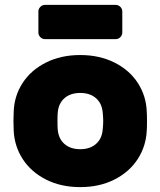

<svg xmlns="http://www.w3.org/2000/svg" viewBox="-20 -755 656 785"><path d="M308 10Q229 10 168 -21Q107 -52 73 -104.5Q39 -157 36 -221L35 -260L36 -298Q38 -362 72 -415Q106 -468 167.5 -499Q229 -530 308 -530Q387 -530 448.5 -499Q510 -468 544 -415Q578 -362 580 -298Q581 -288 581 -260Q581 -231 580 -221Q577 -157 543 -104.5Q509 -52 448 -21Q387 10 308 10ZM400 -226Q402 -246 402 -260Q402 -274 400 -294Q397 -332 372.5 -353.5Q348 -375 308 -375Q268 -375 243.5 -353.5Q219 -332 216 -294Q215 -284 215 -260Q215 -236 216 -226Q219 -188 243.5 -166.5Q268 -145 308 -145Q348 -145 372.5 -166.5Q397 -188 400 -226ZM137 -622V-708Q137 -719 145 -727Q153 -735 164 -735H453Q464 -735 472 -727Q480 -719 480 -708V-622Q480 -611 472 -603Q464 -595 453 -595H164Q153 -595 145 -603Q137 -611 137 -622Z"/></svg>

Font: Rubik
Style: Regular
Weight: 700
Designer: Hubert & Fischer
Foundry: Hubert & Fischer
Version: Version 1.100